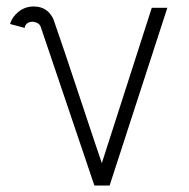

<svg xmlns="http://www.w3.org/2000/svg" viewBox="-20 -572 584 592"><path d="M82 -505Q59 -505 56 -486L11 -498Q18 -521 38 -536.5Q58 -552 84 -552Q127 -552 145 -512Q174 -429 225 -275Q276 -121 294 -69L448 -548H496L318 0H271L106 -488Q102 -502 82 -505Z"/></svg>

Font: Bhavuka
Style: Regular
Weight: 400
Version: 2.94.0; ttfautohint (v1.2) -l 7 -r 28 -G 50 -x 13 -D deva -f